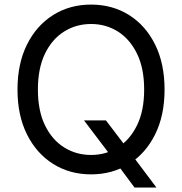

<svg xmlns="http://www.w3.org/2000/svg" viewBox="-20 -758 802 846"><path d="M350.1 -227.5H446.8L527.8 -121.1L548.3 -92.8L669.4 68.4H572.8L493.7 -38.1L473.1 -65.4ZM381.3 10.3Q287.6 10.3 214.4 -35.6Q141.1 -81.5 99.1 -165.3Q57.1 -249 57.1 -363.3Q57.1 -478 99.1 -562Q141.1 -646 214.4 -691.9Q287.6 -737.8 381.3 -737.8Q475.1 -737.8 548.3 -691.9Q621.6 -646 663.3 -562Q705.1 -478 705.1 -363.3Q705.1 -249 663.3 -165.3Q621.6 -81.5 548.3 -35.6Q475.1 10.3 381.3 10.3ZM381.3 -75.2Q446.3 -75.2 499.3 -108.4Q552.2 -141.6 583.7 -205.8Q615.2 -270 615.2 -363.3Q615.2 -457 583.7 -521.5Q552.2 -585.9 499.3 -619.1Q446.3 -652.3 381.3 -652.3Q315.9 -652.3 262.7 -619.1Q209.5 -585.9 178.2 -521.5Q147 -457 147 -363.3Q147 -270 178.2 -205.8Q209.5 -141.6 262.7 -108.4Q315.9 -75.2 381.3 -75.2Z"/></svg>

Font: Inter 17pt
Style: Regular
Weight: 400
Version: Version 4.001;git-66647c0bb